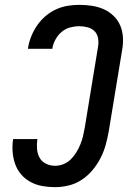

<svg xmlns="http://www.w3.org/2000/svg" viewBox="-20 -763 540 791"><path d="M207 8Q180 8 154.5 3.5Q129 -1 106.5 -13Q84 -25 67.5 -44Q51 -63 42.5 -87Q34 -111 32 -137.5Q30 -164 34 -190H134Q131 -170 132.5 -150Q134 -130 143 -113.5Q152 -97 169.5 -88.5Q187 -80 207 -80Q225 -80 242 -87Q259 -94 272 -107Q285 -120 294.5 -135.5Q304 -151 311 -168Q318 -185 322 -202Q326 -219 329 -236L384 -571Q387 -588 384 -605.5Q381 -623 369.5 -634.5Q358 -646 341 -650.5Q324 -655 307 -655Q288 -655 269 -650Q250 -645 234.5 -632Q219 -619 209 -601Q199 -583 196 -565Q196 -564 196 -563Q196 -562 196 -562H95Q95 -563 95.5 -564.5Q96 -566 96 -568Q100 -592 109.5 -615Q119 -638 133.5 -659Q148 -680 168 -697Q188 -714 211 -724.5Q234 -735 258.5 -739Q283 -743 307 -743Q333 -743 359 -739Q385 -735 407.5 -725Q430 -715 448 -697.5Q466 -680 475.5 -657.5Q485 -635 486.5 -609Q488 -583 483 -556L428 -222Q423 -194 415.5 -166.5Q408 -139 394.5 -112.5Q381 -86 361.5 -62.5Q342 -39 317 -22.5Q292 -6 263.5 1Q235 8 207 8Z"/></svg>

Font: Iosevka SS04 Semibold
Style: Italic
Weight: 600
Italic angle: -9°
Monospace: yes
Designer: Belleve Invis
Foundry: Belleve Invis
Version: Version 19.0.0; ttfautohint (v1.8.4)